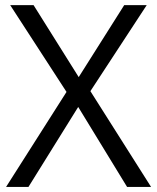

<svg xmlns="http://www.w3.org/2000/svg" viewBox="-20 -734 617 754"><path d="M573.2 0H479L287.1 -314L91.8 0H3.9L241.2 -373L20 -713.9H111.8L289.1 -431.2L467.8 -713.9H556.2L335 -376Z"/></svg>

Font: f01899195
Style: Regular
Weight: 400
Foundry: Ascender Corporation
Version: Version 1.10